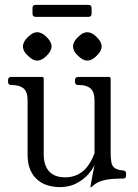

<svg xmlns="http://www.w3.org/2000/svg" viewBox="-20 -755 565 786"><path d="M225 11Q201 11 177.5 4.5Q154 -2 135 -17.5Q116 -33 104.5 -58.5Q93 -84 93 -121V-344Q93 -379 76.5 -393Q60 -407 28 -407H26Q13 -407 13 -420V-427Q13 -440 26 -440H152Q159 -440 159 -433V-121Q159 -96 167.5 -75Q176 -54 195.5 -41.5Q215 -29 247 -29Q276 -29 299.5 -41Q323 -53 339.5 -75.5Q356 -98 367 -128V-343Q367 -378 351 -392.5Q335 -407 303 -407H300Q287 -407 287 -420V-427Q287 -440 302 -440H426Q433 -440 433 -433V-130Q433 -105 436 -90Q439 -75 450 -67Q461 -59 485 -57Q496 -56 496 -45V-35Q496 -24 483 -24Q464 -24 441 -22.5Q418 -21 396.5 -14.5Q375 -8 360 6Q355 11 353 11H352Q350 11 350 10Q350 9 353 -7Q356 -23 360 -44Q364 -65 367 -80Q359 -61 340 -40Q321 -19 292 -4Q263 11 225 11ZM132 -623Q152 -623 171 -603Q191 -584 191 -565Q191 -546 171 -527Q152 -507 132 -507Q114 -507 94 -527Q74 -545 74 -565Q74 -584 94 -603Q113 -623 132 -623ZM337 -623Q357 -623 376 -603Q396 -584 396 -565Q396 -546 376 -527Q357 -507 337 -507Q319 -507 299 -527Q279 -545 279 -565Q279 -584 299 -603Q318 -623 337 -623ZM355 -699Q355 -686 342 -686H126Q113 -686 113 -699V-722Q113 -735 126 -735H342Q355 -735 355 -722Z"/></svg>

Font: Young Serif Light
Style: Regular
Weight: 300
Designer: Bastien Sozeau
Foundry: NBR — Bastien Sozeau
Version: Version 5.001